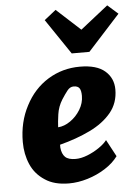

<svg xmlns="http://www.w3.org/2000/svg" viewBox="-58 -900 680 952"><g transform="rotate(-5 282.0 -423.5)"><path d="M247 8Q174 8 128 -23Q80 -54 58 -104.8Q36 -155.5 36 -216Q36 -315.5 78 -395Q119.5 -475.5 191.2 -519.8Q263 -564 350 -564Q434 -564 475 -528.2Q516 -492.5 516 -436Q516 -369 476.5 -321.2Q437 -273.5 369.8 -241Q302.5 -208.5 219 -187V-173Q222 -141 238 -125.5Q254 -110 290 -110Q317.5 -110 349 -122.5Q380.5 -135 407.5 -153.5Q434.5 -172 448 -190L493 -106Q468.5 -72.5 428 -46.8Q387.5 -21 340 -6.5Q292.5 8 247 8ZM217 -274Q248 -276 278.2 -297Q308.5 -318 328.2 -350.5Q348 -383 348 -419Q348 -445.5 339.8 -457.2Q331.5 -469 311 -469Q293 -469 279.5 -452Q266 -435 250 -410Q229 -376.5 223.5 -338Q218 -299.5 217 -274ZM316 -633 197 -809 255 -855 374 -746 512 -855 564 -809 404 -633Z"/></g></svg>

Font: Merriweather Sans ExtraBold
Style: Italic
Weight: 800
Italic angle: -7.5°
Designer: Eben Sorkin
Foundry: Eben Sorkin
Version: Version 2.001; ttfautohint (v1.8.3)